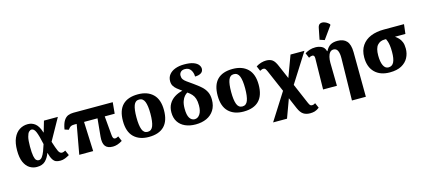

<svg xmlns="http://www.w3.org/2000/svg" viewBox="-75 -1507 5375 2440"><g transform="rotate(-15 2613.0 -287.5)"><path d="M237 10Q186 10 143 -17Q100 -44 73.5 -102.5Q47 -161 47 -257Q47 -355 75.5 -419Q104 -483 153 -514.5Q202 -546 263 -546Q320 -546 362 -511.5Q404 -477 430 -392H433L475 -536H658L499 -251Q527 -162 545 -122.5Q563 -83 593 -83Q611 -83 638 -98L667 -31Q639 -14 608.5 -2Q578 10 546 10Q513 10 489.5 1Q466 -8 447.5 -37Q429 -66 412 -127H410Q388 -66 349 -28Q310 10 237 10ZM282 -67Q308 -67 327.5 -93.5Q347 -120 363 -161.5Q379 -203 393 -249Q368 -367 346.5 -417Q325 -467 293 -467Q274 -467 257 -450Q240 -433 229 -389Q218 -345 218 -264Q218 -179 226.5 -137Q235 -95 249.5 -81Q264 -67 282 -67Z M796 0 866 -388H831Q805 -388 788.5 -380Q772 -372 750 -342L698 -359Q711 -435 735.5 -473Q760 -511 792.5 -523.5Q825 -536 863 -536H1380L1366 -388H1235L1256 -148Q1258 -114 1266 -98.5Q1274 -83 1294 -83Q1308 -83 1335 -98L1363 -31Q1327 -9 1296.5 0.5Q1266 10 1238 10Q1167 10 1138 -29.5Q1109 -69 1117 -153L1140 -388H963L979 0Z M1711 10Q1586 10 1514.5 -60Q1443 -130 1443 -271Q1443 -411 1511.5 -480.5Q1580 -550 1714 -550Q1839 -550 1911 -480.5Q1983 -411 1983 -271Q1983 -130 1914 -60Q1845 10 1711 10ZM1713 -57Q1764 -57 1784.5 -111.5Q1805 -166 1805 -271Q1805 -376 1784 -429Q1763 -482 1712 -482Q1661 -482 1641 -429Q1621 -376 1621 -271Q1621 -166 1641.5 -111.5Q1662 -57 1713 -57Z M2328 10Q2249 10 2190 -16.5Q2131 -43 2098.5 -93.5Q2066 -144 2066 -217Q2066 -281 2093 -328Q2120 -375 2167 -405Q2214 -435 2272 -448Q2237 -473 2210 -495Q2183 -517 2168 -542.5Q2153 -568 2153 -605Q2153 -655 2182 -691Q2211 -727 2262 -746Q2313 -765 2379 -765Q2456 -765 2500.5 -748.5Q2545 -732 2564.5 -706.5Q2584 -681 2584 -655Q2584 -618 2554 -599Q2524 -580 2475 -580Q2475 -630 2450 -667.5Q2425 -705 2374 -705Q2337 -705 2318 -685.5Q2299 -666 2299 -638Q2299 -609 2312 -589.5Q2325 -570 2354.5 -549Q2384 -528 2431 -495Q2485 -457 2524 -422.5Q2563 -388 2584.5 -345Q2606 -302 2606 -241Q2606 -160 2570 -103.5Q2534 -47 2471.5 -18.5Q2409 10 2328 10ZM2331 -57Q2373 -57 2400.5 -98Q2428 -139 2428 -213Q2428 -266 2416.5 -301.5Q2405 -337 2382.5 -362Q2360 -387 2328 -409Q2309 -400 2289 -378Q2269 -356 2255 -317.5Q2241 -279 2241 -219Q2241 -135 2265.5 -96.5Q2290 -58 2331 -57Z M2957 10Q2832 10 2760.5 -60Q2689 -130 2689 -271Q2689 -411 2757.5 -480.5Q2826 -550 2960 -550Q3085 -550 3157 -480.5Q3229 -411 3229 -271Q3229 -130 3160 -60Q3091 10 2957 10ZM2959 -57Q3010 -57 3030.5 -111.5Q3051 -166 3051 -271Q3051 -376 3030 -429Q3009 -482 2958 -482Q2907 -482 2887 -429Q2867 -376 2867 -271Q2867 -166 2887.5 -111.5Q2908 -57 2959 -57Z M3282 240 3508 -116 3384 -403Q3371 -433 3362 -442Q3353 -451 3336 -451Q3325 -451 3313.5 -445.5Q3302 -440 3293 -436L3265 -502Q3300 -524 3334 -533.5Q3368 -543 3398 -543Q3450 -543 3481 -520Q3512 -497 3538 -434L3615 -255L3719 -536H3902L3659 -153L3772 111Q3785 141 3794 149Q3803 157 3818 157Q3831 157 3842 152.5Q3853 148 3861 142L3890 209Q3857 234 3829.5 242Q3802 250 3768 250Q3716 250 3680.5 227Q3645 204 3618 142L3555 -5L3465 240Z M4322 230 4332 -322Q4333 -387 4316.5 -422Q4300 -457 4262 -457Q4233 -457 4215 -435.5Q4197 -414 4189 -379.5Q4181 -345 4181 -305L4186 0H4004L4011 -410Q4011 -451 3982 -451Q3962 -451 3936 -436L3908 -502Q3938 -521 3971.5 -532Q4005 -543 4047 -543Q4090 -543 4128 -525Q4166 -507 4179 -457H4184Q4210 -508 4246 -529Q4282 -550 4339 -550Q4418 -550 4459 -504.5Q4500 -459 4501 -358L4505 230ZM4187 -601 4124 -622 4154 -773Q4162 -812 4188 -821Q4214 -830 4246.5 -817.5Q4279 -805 4305 -778V-766Z M4881 10Q4756 10 4685 -60.5Q4614 -131 4614 -257Q4614 -350 4656.5 -412.5Q4699 -475 4773.5 -505.5Q4848 -536 4946 -536H5212L5197 -411H5060Q5083 -395 5104.5 -373Q5126 -351 5140 -317Q5154 -283 5154 -231Q5154 -165 5125 -110.5Q5096 -56 5036 -23Q4976 10 4881 10ZM4881 -56Q4930 -56 4952 -101Q4974 -146 4974 -234Q4974 -287 4969 -320Q4964 -353 4957 -374Q4950 -395 4942 -411H4921Q4864 -411 4828 -371Q4792 -331 4792 -235Q4792 -152 4814.5 -104Q4837 -56 4881 -56Z"/></g></svg>

Font: Noto Serif ExtraBold
Style: Regular
Weight: 800
Designer: Monotype Design Team
Foundry: Monotype Imaging Inc.
Version: Version 2.014